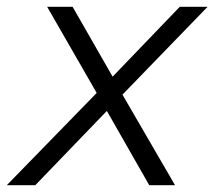

<svg xmlns="http://www.w3.org/2000/svg" viewBox="-59 -546 632 566"><path d="M302 -267 457 0H381L256 -219L45 0H-39L226 -272L80 -526H155L273 -320L471 -526H553Z"/></svg>

Font: Montserrat Alternates
Style: Italic
Weight: 400
Italic angle: -11.3°
Designer: Julieta Ulanovsky
Foundry: Julieta Ulanovsky
Version: Version 7.200